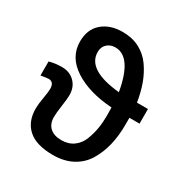

<svg xmlns="http://www.w3.org/2000/svg" viewBox="-181 -917 1031 1077"><g transform="rotate(30 334.5 -379.0)"><path d="M27.3 -334V-424.8Q65.4 -435.5 109.4 -435.5Q159.2 -435.5 191.4 -403.3Q223.6 -371.1 223.6 -319.3Q223.6 -296.9 216.3 -246.6Q209 -196.3 209 -169.9Q209 -126 235.4 -102.1Q261.7 -78.1 309.6 -78.1Q355.5 -78.1 387.7 -101.6Q419.9 -125 435.1 -164.6Q450.2 -204.1 456.5 -242.7Q462.9 -281.2 462.9 -324.2Q462.9 -334 462.4 -354.5Q461.9 -375 461.9 -377.9Q312.5 -387.7 218.3 -448.7Q124 -509.8 124 -610.4Q124 -689.5 174.3 -732.9Q224.6 -776.4 306.6 -776.4Q367.2 -776.4 414.6 -752Q461.9 -727.5 493.2 -683.6Q524.4 -639.6 543.5 -587.4Q562.5 -535.2 572.3 -472.7H643.6V-377.9H578.1V-332Q578.1 -260.7 563.5 -200.2Q548.8 -139.6 518.6 -89.4Q488.3 -39.1 435.1 -10.7Q381.8 17.6 310.5 17.6Q202.1 17.6 149.4 -29.3Q96.7 -76.2 96.7 -161.1Q96.7 -186.5 104.5 -231.4Q112.3 -276.4 112.3 -295.9Q112.3 -340.8 76.2 -340.8Q68.4 -340.8 27.3 -334ZM239.3 -609.4Q239.3 -493.2 455.1 -472.7Q418.9 -680.7 313.5 -680.7Q281.2 -680.7 260.3 -661.1Q239.3 -641.6 239.3 -609.4Z"/></g></svg>

Font: Gothic A1 SemiBold
Style: Regular
Weight: 600
Version: Version 2.50